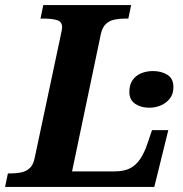

<svg xmlns="http://www.w3.org/2000/svg" viewBox="-43 -734 717 754"><path d="M-23 0 -12 -53H1Q22 -53 41 -57Q60 -61 74 -74Q88 -87 93 -113L195 -593Q198 -607 199.5 -615Q201 -623 201 -627Q201 -649 181 -655Q161 -661 129 -661H116L127 -714H472L461 -661H448Q426 -661 406.5 -657Q387 -653 373 -640Q359 -627 353 -600L240 -61H407Q444 -61 467.5 -73Q491 -85 507.5 -109.5Q524 -134 536 -170L554 -223H618L563 0ZM543 -311Q510 -311 487.5 -326.5Q465 -342 465 -373Q465 -402 478 -420Q491 -438 512 -446.5Q533 -455 558 -455Q590 -455 614 -440.5Q638 -426 638 -392Q638 -365 624 -347Q610 -329 588.5 -320Q567 -311 543 -311Z"/></svg>

Font: Noto Serif
Style: Italic
Weight: 400
Italic angle: -12°
Designer: Monotype Design Team
Foundry: Monotype Imaging Inc.
Version: Version 2.013